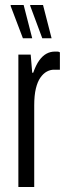

<svg xmlns="http://www.w3.org/2000/svg" viewBox="-20 -743 258 763"><path d="M53 0V-526H102L108 -454H112Q123 -485 136 -503Q149 -521 164.5 -529.5Q180 -538 198 -538Q204 -538 208.5 -538Q213 -538 218 -535V-466H194Q180 -466 166 -458.5Q152 -451 140.5 -434.5Q129 -418 122.5 -391Q116 -364 116 -324V0ZM148 -591 100 -720V-723H151L185 -591ZM71 -591 22 -720 23 -723H74L108 -591Z"/></svg>

Font: Archivo ExtraCondensed Light
Style: Regular
Weight: 300
Width: 2
Designer: Hector Gatti
Foundry: Omnibus-Type
Version: Version 2.001